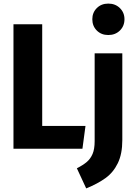

<svg xmlns="http://www.w3.org/2000/svg" viewBox="-20 -828 753 1069"><path d="M215 -127H456L439 0H55V-693H215ZM661 -48Q661 29 636 80.5Q611 132 567.5 163.5Q524 195 460 221L408 109Q443 91 463.5 73.5Q484 56 495.5 29Q507 2 507 -42V-531H661ZM673 -721Q673 -683 647.5 -658Q622 -633 583 -633Q544 -633 519 -658Q494 -683 494 -721Q494 -758 519 -783Q544 -808 583 -808Q622 -808 647.5 -783Q673 -758 673 -721Z"/></svg>

Font: Fira Sans Condensed
Style: Bold
Weight: 700
Width: 3
Designer: bBox Type GmbH & Carrois Corporate GbR & Edenspiekermann AG
Foundry: bBox Type GmbH & Carrois Corporate GbR & Edenspiekermann AG
Version: Version 4.301